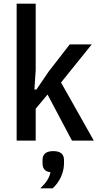

<svg xmlns="http://www.w3.org/2000/svg" viewBox="-20 -760 537 1038"><path d="M70 -740H173V-381L166 -276H177L243 -373L357 -520H476L310 -314L487 0H369L237 -249L173 -172V0H70ZM268 57Q326 57 326 105V123Q326 160 310 195.5Q294 231 265 258H198Q222 235 235 215Q248 195 253 171Q210 167 210 123V105Q210 57 268 57Z"/></svg>

Font: IBM Plex Sans Condensed Medium
Style: Regular
Weight: 500
Width: 3
Designer: Mike Abbink, Paul van der Laan, Pieter van Rosmalen
Foundry: Bold Monday
Version: Version 1.3